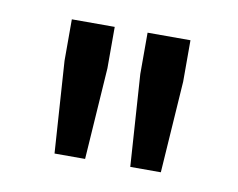

<svg xmlns="http://www.w3.org/2000/svg" viewBox="-42 -740 431 347"><g transform="rotate(10 174.0 -566.0)"><path d="M215.3 -443.7 204 -612V-688H282.7V-612L271.4 -443.7ZM76.3 -443.7 65 -612V-688H143.7V-612L132.4 -443.7Z"/></g></svg>

Font: Saira Thin
Style: Regular
Weight: 100
Designer: Hector Gatti with collaboration of the Omnibus-Type team
Foundry: Omnibus-Type
Version: Version 1.101